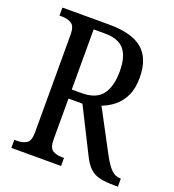

<svg xmlns="http://www.w3.org/2000/svg" viewBox="-130 -816 834 918"><g transform="rotate(20 286.5 -357.0)"><path d="M31 0V-41H45Q72 -41 92 -52.5Q112 -64 112 -108V-605Q112 -649 92 -661Q72 -673 45 -673H31V-714H269Q385 -714 439 -668Q493 -622 493 -525Q493 -469 475 -432Q457 -395 428.5 -372Q400 -349 367 -337L482 -121Q503 -82 523.5 -61.5Q544 -41 570 -41H573V0H558Q510 0 480 -7Q450 -14 429.5 -33.5Q409 -53 391 -90L278 -315H207V-108Q207 -64 226 -52.5Q245 -41 273 -41H284V0ZM257 -361Q330 -361 361.5 -402Q393 -443 393 -521Q393 -595 363 -631Q333 -667 263 -667H207V-361Z"/></g></svg>

Font: Noto Serif Georgian Condensed
Style: Regular
Weight: 400
Width: 3
Designer: Monotype Design Team, Akaki Razmadze
Foundry: Google LLC
Version: Version 2.003; ttfautohint (v1.8.4.7-5d5b)